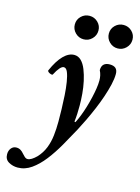

<svg xmlns="http://www.w3.org/2000/svg" viewBox="-200 -723 779 1068"><g transform="rotate(15 189.5 -188.5)"><path d="M10 271Q-18 271 -41.5 257.5Q-65 244 -65 214Q-65 193 -53.5 179Q-42 165 -24 165Q-10 165 0.5 171.5Q11 178 19 188Q24 194 33 202.5Q42 211 51 211Q62 211 75 203Q88 195 102 181Q128 153 141.5 119Q155 85 159.5 46Q164 7 164 -35Q164 -67 163 -106.5Q162 -146 159.5 -186Q157 -226 151.5 -260Q146 -294 137.5 -314.5Q129 -335 115 -335Q105 -335 92.5 -321Q80 -307 66 -280Q64 -276 55.5 -278.5Q47 -281 40.5 -286Q34 -291 36 -296Q62 -355 92 -385.5Q122 -416 154 -416Q177 -416 194 -399Q211 -382 222.5 -353Q234 -324 241.5 -289.5Q249 -255 252 -219Q255 -183 255 -151Q255 -127 254 -104Q253 -81 250 -58L256 -56Q267 -77 277 -103Q287 -129 295.5 -157.5Q304 -186 310.5 -214Q317 -242 321 -268Q325 -294 325 -315Q325 -329 322 -343Q319 -357 312 -371Q312 -394 324 -405Q336 -416 358 -416Q381 -416 392.5 -405.5Q404 -395 404 -373Q404 -346 396 -311.5Q388 -277 375 -238.5Q362 -200 345.5 -161Q329 -122 311.5 -85.5Q294 -49 278 -19Q251 31 221.5 82.5Q192 134 159 176.5Q126 219 89 245Q52 271 10 271ZM180 -513Q152 -513 132 -533Q112 -553 112 -581Q112 -609 132 -628.5Q152 -648 180 -648Q208 -648 228 -628.5Q248 -609 248 -581Q248 -553 228 -533Q208 -513 180 -513ZM376 -513Q348 -513 328 -533Q308 -553 308 -581Q308 -609 328 -628.5Q348 -648 376 -648Q404 -648 424 -628.5Q444 -609 444 -581Q444 -553 424 -533Q404 -513 376 -513Z"/></g></svg>

Font: Junicode VF
Style: Italic
Weight: 400
Italic angle: -11°
Designer: Peter S. Baker
Version: Version 2.209